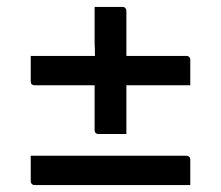

<svg xmlns="http://www.w3.org/2000/svg" viewBox="-20 -607 640 556"><path d="M254 -587H335Q340 -587 343 -583.5Q346 -580 346 -575V-445H520Q524 -445 526 -443.5Q528 -442 529.5 -440Q531 -438 531 -434V-360H346V-219H265Q260 -219 257 -222Q254 -225 254 -230V-317Q254 -338 254 -360H81Q75 -360 72 -363Q69 -366 69 -371V-445H255Q255 -465 254 -483ZM69 -156H520Q524 -156 526 -154.5Q528 -153 529.5 -151Q531 -149 531 -145V-71H80Q77 -71 74.5 -72.5Q72 -74 70.5 -76.5Q69 -79 69 -82Z"/></svg>

Font: Code D OnePiece
Style: Regular
Weight: 400
Version: Version 1.085; ttfautohint (v1.8.4.7-5d5b);Nerd Fonts 3.0.2